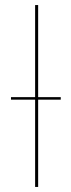

<svg xmlns="http://www.w3.org/2000/svg" viewBox="-20 -740 283 760"><path d="M220.5 -345.5H131V0H119V-345.5H23.5V-355.5H119V-720H131V-355.5H220.5Z"/></svg>

Font: Lato 2
Style: Regular
Weight: 100
Designer: Lukasz Dziedzic with Adam Twardoch and Botio Nikoltchev
Foundry: tyPoland Lukasz Dziedzic
Version: Version 2.015; 2015-08-06; http://www.latofonts.com/